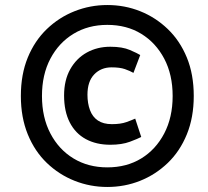

<svg xmlns="http://www.w3.org/2000/svg" viewBox="-20 -729 829 764"><path d="M407 15Q339 15 277 -9.5Q215 -34 166.5 -80.5Q118 -127 90.5 -194.5Q63 -262 63 -347Q63 -433 90.5 -500Q118 -567 166.5 -613.5Q215 -660 277 -684.5Q339 -709 407 -709Q476 -709 537.5 -684.5Q599 -660 647.5 -613.5Q696 -567 723.5 -500Q751 -433 751 -347Q751 -262 723.5 -194.5Q696 -127 647.5 -80.5Q599 -34 537.5 -9.5Q476 15 407 15ZM419 -153Q363 -153 321.5 -175.5Q280 -198 257.5 -242Q235 -286 235 -349Q235 -410 259.5 -453.5Q284 -497 325.5 -520Q367 -543 419 -543Q467 -543 497 -530Q527 -517 538 -510L511 -439Q497 -447 477 -454Q457 -461 424 -461Q382 -461 355 -433Q328 -405 328 -352Q328 -318 338 -291Q348 -264 369.5 -249.5Q391 -235 425 -235Q460 -235 482.5 -243Q505 -251 518 -257L542 -184Q529 -177 497 -165Q465 -153 419 -153ZM407 -63Q484 -63 542 -98.5Q600 -134 633.5 -198Q667 -262 667 -347Q667 -432 633.5 -495.5Q600 -559 542 -594.5Q484 -630 407 -630Q331 -630 272.5 -594.5Q214 -559 180.5 -495.5Q147 -432 147 -347Q147 -262 180.5 -198Q214 -134 272.5 -98.5Q331 -63 407 -63Z"/></svg>

Font: Ubuntu Sans SemiBold
Style: Italic
Weight: 600
Italic angle: -13.5°
Designer: Dalton Maag Ltd
Foundry: Dalton Maag Ltd
Version: Version 1.006